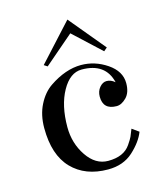

<svg xmlns="http://www.w3.org/2000/svg" viewBox="-95 -662 633 747"><g transform="rotate(-15 221.5 -288.0)"><path d="M111.3 -442.4 246.1 -589.8 366.2 -445.3 352.5 -433.6 243.2 -535.2 125 -433.6ZM251 -405.3Q306.6 -405.3 355 -372.6Q403.3 -339.8 403.3 -292Q403.3 -253.9 383.8 -234.4Q364.3 -214.8 344.7 -214.8Q290 -214.8 290 -267.6Q290 -289.1 302.7 -304.2Q315.4 -319.3 331.1 -319.3Q348.6 -319.3 364.3 -305.7Q344.7 -387.7 249 -387.7Q202.1 -387.7 169.9 -330.1Q137.7 -272.5 137.7 -185.5Q137.7 -120.1 172.4 -68.8Q207 -17.6 257.8 -17.6Q289.1 -17.6 311.5 -27.3Q334 -37.1 347.7 -57.1Q361.3 -77.1 365.2 -85.9Q369.1 -94.7 377 -115.2L404.3 -95.7Q389.6 -57.6 350.1 -21.5Q310.5 14.6 249 14.6Q157.2 14.6 103.5 -41Q49.8 -96.7 49.8 -205.1Q49.8 -257.8 70.3 -298.3Q90.8 -338.9 123 -360.8Q155.3 -382.8 187.5 -394Q219.7 -405.3 251 -405.3Z"/></g></svg>

Font: Bentham
Style: Regular
Weight: 400
Version: Version 002.002